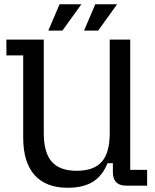

<svg xmlns="http://www.w3.org/2000/svg" viewBox="-20 -877 732 907"><path d="M299.6 10Q196.6 10 143.1 -50.3Q89.6 -110.6 89.6 -227V-615.4H10.2V-690H186.8V-248.2Q186.8 -156 224.5 -113.1Q262.2 -70.2 342.4 -70.2Q423.6 -70.2 461 -113.1Q498.4 -156 498.4 -248.2V-690H595.2V-74.6H675V0H576.6Q513.2 0 513.2 -63.8V-106H487.8Q464.6 -47 419.1 -18.5Q373.6 10 299.6 10ZM208.2 -732.4 261.4 -857H364.6L274.8 -732.4ZM377 -732.4 430.2 -857H533.4L443.6 -732.4Z"/></svg>

Font: Mozilla Headline ExtraLight
Style: Regular
Weight: 200
Designer: Studio DRAMA
Foundry: Studio DRAMA
Version: Version 1.000